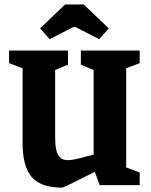

<svg xmlns="http://www.w3.org/2000/svg" viewBox="-20 -836 681 867"><path d="M204.1 -659.2 161.1 -708 273.9 -815.9H357.9L471.2 -708L428.2 -659.2L320.8 -713.9H311ZM259.8 11.2Q163.6 11.2 122.8 -37.1Q82 -85.4 82 -189.9V-527.8L21 -550.8V-607.9H287.1V-543.9L229 -520V-219.2Q229 -184.6 233.4 -162.6Q237.8 -140.6 246.6 -130.1Q255.4 -119.6 264.6 -116.2Q273.9 -112.8 288.1 -112.8Q296.9 -112.8 313 -115.7Q329.1 -118.7 341.1 -121.8Q353 -125 375.2 -130.9Q397.5 -136.7 402.8 -138.2V-520L345.2 -543.9V-607.9H610.8V-550.8L549.8 -527.8V-80.1L610.8 -57.1V0H430.2L408.2 -60.1Q268.6 11.2 259.8 11.2Z"/></svg>

Font: Grenze
Style: Bold
Weight: 700
Designer: Renata Polastri
Foundry: Omnibus-Type
Version: Version 1.002;PS 001.002;hotconv 1.0.88;makeotf.lib2.5.64775